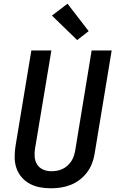

<svg xmlns="http://www.w3.org/2000/svg" viewBox="-20 -1007 640 1035"><path d="M255 8Q224 8 194.5 2.5Q165 -3 139.5 -17Q114 -31 95.5 -53Q77 -75 68 -102.5Q59 -130 59 -161Q59 -192 64 -222L149 -735H257L169 -207Q165 -184 167 -161Q169 -138 180.5 -120Q192 -102 212.5 -93Q233 -84 256 -84Q271 -84 286 -86.5Q301 -89 315.5 -95.5Q330 -102 342 -112.5Q354 -123 363 -136Q372 -149 377 -163.5Q382 -178 385 -193L474 -735H582L490 -178Q486 -152 476 -126Q466 -100 449 -77.5Q432 -55 409 -37.5Q386 -20 360 -10Q334 0 307.5 4Q281 8 255 8ZM396 -791 260 -923 344 -987 458 -839Z"/></svg>

Font: Iosevka Curly SmBdEx
Style: Italic
Weight: 600
Width: 7
Italic angle: -9°
Monospace: yes
Designer: Belleve Invis
Foundry: Belleve Invis
Version: Version 11.1.0; ttfautohint (v1.8.3)